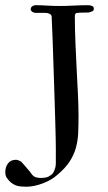

<svg xmlns="http://www.w3.org/2000/svg" viewBox="-97 -497 413 735"><path d="M74.7 -447.8H39.1Q32.2 -447.8 26.4 -451.9Q20.5 -456.1 20.5 -460.4Q20.5 -468.8 26.4 -472.9Q32.2 -477.1 39.1 -477.1Q60.1 -477.1 83 -475.6Q106 -474.1 130.9 -474.1Q156.7 -474.1 184.8 -475.6Q212.9 -477.1 240.7 -477.1Q247.6 -477.1 254.9 -474.4Q262.2 -471.7 262.2 -463.9Q262.2 -456.1 256.6 -453.9Q251 -451.7 243.7 -449.2Q240.2 -449.2 233.4 -449Q226.6 -448.7 218.3 -448.7Q210.4 -448.7 204.6 -448.2Q198.7 -447.8 194.3 -446.8Q189.5 -443.4 189.5 -435.1Q189.5 -387.2 191.7 -334.7Q193.8 -282.2 196.5 -231.4Q199.2 -180.7 201.4 -135Q203.6 -89.4 203.6 -55.7Q203.6 -20 202.4 10.5Q201.2 41 193.6 68.6Q186 96.2 169.4 121.6Q152.8 147 122.6 172.4Q112.3 181.6 98.4 189.9Q84.5 198.2 68.6 204.3Q52.7 210.4 36.1 214.1Q19.5 217.8 3.4 217.8Q-8.3 217.8 -18.3 216.8Q-28.3 215.8 -37.4 212.2Q-46.4 208.5 -54.7 201.9Q-63 195.3 -70.8 184.1Q-76.7 176.3 -76.7 161.1Q-76.7 142.6 -66.4 128.7Q-56.2 114.7 -36.1 114.7Q-29.3 114.7 -18.6 120.1Q-16.1 121.6 -11.2 127Q-6.3 132.3 -0.7 138.9Q4.9 145.5 10 151.6Q15.1 157.7 18.1 160.6Q25.9 173.8 34.4 179Q43 184.1 60.1 184.1Q71.3 184.1 80.1 182.1Q88.9 180.2 99.1 172.4Q106 168 111.3 155Q116.7 142.1 116.7 127.4V69.3Q116.7 57.6 116.2 32.5Q115.7 7.3 114.7 -26.4Q113.8 -60.1 112.5 -100.1Q111.3 -140.1 109.9 -181.6Q108.4 -223.1 107.2 -263.2Q106 -303.2 104.7 -337.4Q103.5 -371.6 102.3 -397.2Q101.1 -422.9 100.6 -435.1Q96.7 -447.8 74.7 -447.8Z"/></svg>

Font: IM FELL French Canon SC
Style: Regular
Weight: 400
Designer: Igino Marini
Foundry: Igino Marini
Version: 3.00